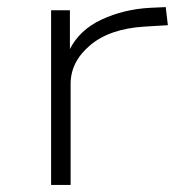

<svg xmlns="http://www.w3.org/2000/svg" viewBox="-20 -521 519 541"><path d="M124 0V-492H177V-381H176Q204 -437 266.5 -466Q329 -495 403 -499L447 -501L453 -450L387 -446Q289 -440 234 -393.5Q179 -347 179 -285V0Z"/></svg>

Font: Nunito Sans 7pt Expanded ExtraLight
Style: Regular
Weight: 250
Width: 7
Designer: Vernon Adams
Foundry: Vernon Adams
Version: Version 3.101;gftools[0.9.27]